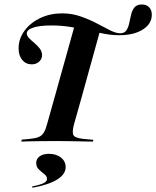

<svg xmlns="http://www.w3.org/2000/svg" viewBox="-20 -643 709 872"><path d="M228.2 -201.6 323.4 -542.7 435.5 -507.3 350.8 -201.6ZM231.5 -2.4Q198.4 -2.4 169.4 -2Q140.3 -1.6 116.9 -1.2Q93.5 -0.8 76.6 0L79 -8.9L114.5 -12.1Q140.3 -14.5 155.2 -20.6Q170.2 -26.6 178.6 -40.3Q187.1 -54 193.5 -78.2L228.2 -201.6H350.8L316.1 -78.2Q306.5 -41.9 313.7 -29Q321 -16.1 359.7 -12.1L404 -8.1L402.4 0Q388.7 0 370.6 -0.4Q352.4 -0.8 330.6 -1.2Q308.9 -1.6 284.3 -2Q259.7 -2.4 232.3 -2.4H233.9ZM124.2 -350.8Q97.6 -350.8 81 -370.6Q64.5 -390.3 64.5 -423.4Q64.5 -466.9 91.1 -503.2Q117.7 -539.5 162.5 -560.9Q207.3 -582.3 262.1 -582.3Q306.5 -582.3 346 -568.5Q385.5 -554.8 419 -537.1Q452.4 -519.4 479.4 -505.6Q506.5 -491.9 525.8 -491.9Q545.2 -491.9 554 -505.2Q562.9 -518.5 566.9 -537.9Q571 -557.3 575.4 -576.6Q579.8 -596 590.7 -609.3Q601.6 -622.6 624.2 -622.6Q645.2 -622.6 657.3 -610.1Q669.4 -597.6 669.4 -575.8Q669.4 -534.7 628.6 -508.9Q587.9 -483.1 521.8 -483.1Q487.9 -483.1 452 -489.9Q416.1 -496.8 377.4 -505.6Q338.7 -514.5 298 -521Q257.3 -527.4 212.9 -527.4Q160.5 -527.4 131 -517.7Q101.6 -508.1 101.6 -491.1Q101.6 -480.6 112.1 -469.8Q122.6 -458.9 136.3 -447.6Q150 -436.3 160.5 -422.6Q171 -408.9 171 -392.7Q171 -375 157.7 -362.9Q144.4 -350.8 124.2 -350.8ZM127.4 209.7 125.8 204Q164.5 196 179 188.3Q193.5 180.6 193.5 169.4Q193.5 157.3 181.5 148Q169.4 138.7 156.9 127Q144.4 115.3 144.4 97.6Q144.4 78.2 160.1 66.9Q175.8 55.6 202.4 55.6Q235.5 55.6 256.9 72.6Q278.2 89.5 278.2 116.1Q278.2 148.4 239.9 172.2Q201.6 196 127.4 209.7Z"/></svg>

Font: Playfair 144pt
Style: Bold Italic
Weight: 700
Italic angle: -15.6°
Designer: Claus Eggers Sørensen
Foundry: Claus Eggers Sørensen
Version: Version 2.203